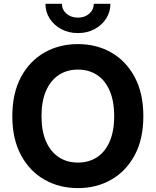

<svg xmlns="http://www.w3.org/2000/svg" viewBox="-20 -966 808 996"><path d="M384.3 9.8Q287.6 9.8 210.4 -34.2Q133.3 -78.1 88.6 -161.9Q43.9 -245.6 43.9 -363.3Q43.9 -481.9 88.6 -565.7Q133.3 -649.4 210.4 -693.4Q287.6 -737.3 384.3 -737.3Q481 -737.3 557.6 -693.4Q634.3 -649.4 679 -565.7Q723.6 -481.9 723.6 -363.3Q723.6 -245.1 679 -161.6Q634.3 -78.1 557.6 -34.2Q481 9.8 384.3 9.8ZM384.3 -122.6Q440.4 -122.6 482.9 -150.1Q525.4 -177.7 548.8 -231.7Q572.3 -285.6 572.3 -363.3Q572.3 -441.4 548.8 -495.6Q525.4 -549.8 482.9 -577.4Q440.4 -605 384.3 -605Q327.6 -605 285.2 -577.1Q242.7 -549.3 219 -495.4Q195.3 -441.4 195.3 -363.3Q195.3 -285.6 219 -231.9Q242.7 -178.2 285.2 -150.4Q327.6 -122.6 384.3 -122.6ZM384.3 -794.4Q336.4 -794.4 298.3 -814.7Q260.3 -835 238 -869.4Q215.8 -903.8 215.8 -946.3H301.3Q301.3 -915.5 325 -895Q348.6 -874.5 384.3 -874.5Q419.4 -874.5 442.9 -895Q466.3 -915.5 466.3 -946.3H552.7Q552.7 -903.8 530.5 -869.4Q508.3 -835 470.2 -814.7Q432.1 -794.4 384.3 -794.4Z"/></svg>

Font: Inter 16pt
Style: Bold
Weight: 700
Version: Version 4.001;git-66647c0bb